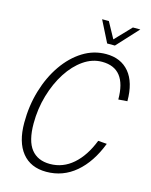

<svg xmlns="http://www.w3.org/2000/svg" viewBox="-134 -999 869 1102"><g transform="rotate(15 300.0 -448.5)"><path d="M249 16Q156 16 105.5 -46.5Q55 -109 55 -224Q55 -325 82 -415.5Q109 -506 157.5 -576Q206 -646 270 -686Q334 -726 408 -726Q496 -726 545.5 -667Q595 -608 595 -496L542 -492Q542 -677 397 -677Q339 -677 287 -641Q235 -605 195 -543Q155 -481 131.5 -401Q108 -321 108 -234Q108 -130 146.5 -81.5Q185 -33 258 -33Q335 -33 395 -85.5Q455 -138 492 -233L544 -229Q499 -112 423.5 -48Q348 16 249 16ZM560 -913 443 -786H397L333 -913H373L425 -818L516 -913Z"/></g></svg>

Font: Geist Mono ExtraLight
Style: Italic
Weight: 200
Italic angle: -12°
Monospace: yes
Designer: Basement.studio, Andrés Briganti, Mateo Zaragoza
Foundry: Basement.studio, Vercel, Andrés Briganti, Guido Ferreyra, Mateo Zaragoza
Version: Version 1.500; ttfautohint (v1.8.4.7-5d5b)